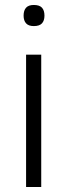

<svg xmlns="http://www.w3.org/2000/svg" viewBox="-20 -753 272 773"><path d="M146 -533V0H85V-533ZM116 -733Q139 -733 149 -722Q159 -711 159 -690Q159 -670 149 -659Q139 -648 116 -648Q95 -648 85 -659Q75 -670 75 -690Q75 -711 85 -722Q95 -733 116 -733Z"/></svg>

Font: Noto Sans Hebrew Thin Light
Style: Regular
Weight: 300
Version: Version 3.001